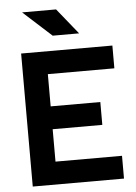

<svg xmlns="http://www.w3.org/2000/svg" viewBox="-60 -951 706 997"><g transform="rotate(-5 293.0 -453.0)"><path d="M69.8 0H545.4V-118.7H198.7V-287.6H457.5V-406.7H198.7V-574.7H545.4V-693.4H69.8ZM241.2 -771.5H378.9L270.5 -905.8H93.3Z"/></g></svg>

Font: Cascadia Mono NF
Style: Bold
Weight: 700
Monospace: yes
Designer: Aaron Bell
Foundry: Saja Typeworks
Version: Version 2404.023